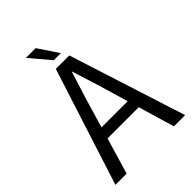

<svg xmlns="http://www.w3.org/2000/svg" viewBox="-256 -1012 1126 1126"><g transform="rotate(-45 307.0 -449.0)"><path d="M252.7 -728H364.4L597.4 0H504.3L361 -484.6L308.9 -650.1H307.6L255.5 -484.6L112.2 0H19.1ZM192.7 -296.1H424.2L441.3 -225.2H175.8ZM280.3 -772.4 174.5 -897.7H255.2L339.2 -772.4Z"/></g></svg>

Font: Murecho Thin
Style: Regular
Weight: 100
Designer: Neil Summerour
Foundry: Positype
Version: Version 1.010